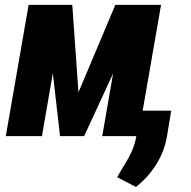

<svg xmlns="http://www.w3.org/2000/svg" viewBox="-20 -548 770 773"><path d="M295.9 -176.3 444.3 -528.3H563L318.8 0H221.7L161.1 -528.3H271ZM240.2 -528.3 148.9 0H3.4L95.2 -528.3ZM391.6 0 483.4 -528.3H628.4L536.6 0ZM669.4 -102.5 652.8 -2.9Q643.1 59.1 609.9 112.5Q576.7 166 527.3 204.6L451.7 165.5Q466.3 139.2 481.9 114.3Q497.6 89.4 509.8 63Q522 36.6 527.8 5.9L546.9 -102.5Z"/></svg>

Font: Roboto Condensed ExtraBold
Style: Italic
Weight: 800
Italic angle: -12°
Designer: Christian Robertson
Foundry: Google
Version: Version 3.008; 2023